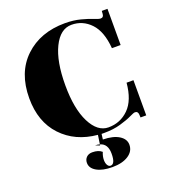

<svg xmlns="http://www.w3.org/2000/svg" viewBox="-151 -756 966 1077"><g transform="rotate(-20 332.0 -217.0)"><path d="M360 12H341L337 44Q398 45 432.5 66.5Q467 88 467 122Q467 161 431 184.5Q395 208 335 208Q277 208 242.5 188.5Q208 169 208 137Q208 117 221 104Q234 91 256 91Q293 91 313 109Q303 132 303 155Q303 173 310 185Q317 197 328 197Q356 197 356 135Q356 76 312 64L320 10Q189 -2 108.5 -87.5Q28 -173 28 -314Q28 -467 120 -554.5Q212 -642 360 -642Q410 -642 452 -631Q494 -620 520.5 -609Q547 -598 558 -598Q576 -598 577 -619L578 -636H612V-420H560Q552 -522 505 -571.5Q458 -621 391 -621Q324 -621 283.5 -538.5Q243 -456 243 -314Q243 -173 284.5 -91Q326 -9 391 -9Q462 -9 512 -58.5Q562 -108 571 -210H612V0H578L577 -17Q576 -38 558 -38Q550 -38 524.5 -25.5Q499 -13 455.5 -0.5Q412 12 360 12ZM284 60Q301 60 312 64L311 70Z"/></g></svg>

Font: Arapey Black-Display
Style: Regular
Weight: 900
Designer: Eduardo Rodriguez Tunni
Foundry: Eduardo Rodriguez Tunni
Version: Version 4.000